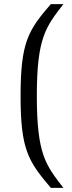

<svg xmlns="http://www.w3.org/2000/svg" viewBox="-20 -763 348 933"><path d="M227 150H288C203 39 159 -11 159 -297C159 -581 203 -632 288 -743H227C118 -617 80 -559 80 -297C80 -34 118 21 227 150Z"/></svg>

Font: Saira UNSAM SC
Style: Regular
Weight: 400
Designer: Hector Gatti with collaboration of the Omnibus-Type team
Foundry: Omnibus-Type
Version: Version 1.072;PS 001.072;hotconv 1.0.88;makeotf.lib2.5.64775